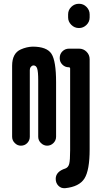

<svg xmlns="http://www.w3.org/2000/svg" viewBox="-20 -780 540 1028"><path d="M403.3 -759.8Q426.8 -759.8 443.4 -742.7Q460 -725.6 460 -703.1V-686.5Q460 -663.1 442.9 -646.5Q425.8 -629.9 403.3 -629.9H402.3Q378.9 -629.9 361.8 -647Q344.7 -664.1 344.7 -686.5V-703.1Q344.7 -726.6 361.8 -743.2Q378.9 -759.8 402.3 -759.8ZM403.3 -519.5Q426.8 -519.5 443.4 -502.9Q460 -486.3 460 -462.9V19.5Q460 131.8 432.1 175.8Q404.3 219.7 329.1 227.5Q307.6 229.5 293 214.8Q278.3 200.2 278.3 177.7Q278.3 138.7 330.1 122.1Q345.7 116.2 350.6 97.2Q355.5 78.1 355.5 25.4V-413.1Q355.5 -419.9 347.7 -419.9Q328.1 -419.9 314 -434.1Q299.8 -448.2 299.8 -467.8V-469.7Q299.8 -491.2 314.5 -505.4Q329.1 -519.5 349.6 -519.5ZM280.3 -339.8V-47.9Q280.3 -28.3 266.1 -14.2Q252 0 232.4 0Q213.9 0 199.2 -14.2Q184.6 -28.3 184.6 -47.9V-349.6Q184.6 -395.5 179.2 -412.6Q173.8 -429.7 159.2 -429.7Q151.4 -429.7 143.6 -419.9Q139.6 -413.1 139.6 -404.3V-47.9Q139.6 -28.3 126 -14.2Q112.3 0 91.8 0Q73.2 0 59.1 -14.2Q44.9 -28.3 44.9 -47.9V-427.7Q44.9 -495.1 91.8 -515.6Q123 -529.3 154.3 -530.3Q230.5 -530.3 255.4 -492.2Q280.3 -454.1 280.3 -339.8Z"/></svg>

Font: Rounded Mgen+ 1mn bold
Style: Bold
Weight: 700
Designer: [Source Han Sans]
Ryoko NISHIZUKA  (kana & ideographs); Paul D. Hunt (Latin, Greek & Cyrillic); Wenlong ZHANG  (bopomofo
Version: Version 1.059.20150602